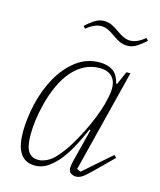

<svg xmlns="http://www.w3.org/2000/svg" viewBox="-109 -787 732 877"><g transform="rotate(15 257.0 -348.0)"><path d="M139 12Q112 12 94.5 1.5Q77 -9 66.5 -27Q56 -45 51.5 -69.5Q47 -94 47 -121Q47 -187 63.5 -257.5Q80 -328 112.5 -386.5Q145 -445 193.5 -482.5Q242 -520 305 -520Q341 -520 366 -504Q391 -488 401 -446H406L433 -508H452L330 -23L348 -15L478 -129L489 -118L405 -35Q376 -6 361.5 3Q347 12 333 12Q319 12 308.5 4.5Q298 -3 298 -20Q298 -33 303 -53L343 -210L338 -212Q323 -177 303 -137.5Q283 -98 258.5 -65Q234 -32 204 -10Q174 12 139 12ZM148 -17Q166 -17 188.5 -28Q211 -39 232 -64Q256 -91 278 -126.5Q300 -162 319 -200Q338 -238 352.5 -274.5Q367 -311 375 -340L380 -361Q398 -429 379 -462Q360 -495 311 -495Q273 -495 240.5 -478.5Q208 -462 182 -432Q156 -402 136.5 -360Q117 -318 104 -267Q93 -224 88.5 -187Q84 -150 84 -121Q84 -99 86.5 -80Q89 -61 96 -47Q103 -33 115.5 -25Q128 -17 148 -17ZM406 -626Q386 -626 370 -633Q354 -640 332 -656Q312 -670 297.5 -676Q283 -682 269 -682Q236 -682 199 -651L189 -662Q211 -682 231.5 -695Q252 -708 274 -708Q294 -708 310 -701Q326 -694 348 -678Q368 -664 382.5 -658Q397 -652 411 -652Q444 -652 481 -683L491 -672Q469 -652 448.5 -639Q428 -626 406 -626Z"/></g></svg>

Font: IBM Plex Serif ExtraLight
Style: Italic
Weight: 200
Italic angle: -14°
Designer: Mike Abbink, Paul van der Laan, Pieter van Rosmalen
Foundry: Bold Monday
Version: Version 2.5